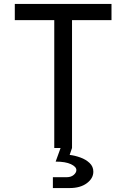

<svg xmlns="http://www.w3.org/2000/svg" viewBox="-20 -750 640 973"><path d="M255 0V-648H55V-730H545V-648H345V0L333 35Q359 38 387 48Q415 58 434 76Q453 94 453 120Q453 154 420 178.5Q387 203 333 203H248V148H318Q340 148 353.5 136.5Q367 125 367 112Q367 95 339.5 82Q312 69 262 69L287 0Z"/></svg>

Font: NKDuy Mono
Style: Regular
Weight: 400
Monospace: yes
Designer: NKDuy
Foundry: NKDuy
Version: Version 2.251; ttfautohint (v1.8.4.7-5d5b)